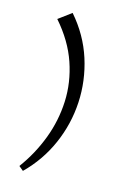

<svg xmlns="http://www.w3.org/2000/svg" viewBox="-99 -597 465 706"><g transform="rotate(15 134.0 -244.0)"><path d="M39.1 -511.7 87.9 -547.9Q146.5 -480.5 172.4 -399.7Q198.2 -318.8 193.6 -235.4Q189 -151.9 155.3 -75.2Q121.6 1.5 61.5 60.5L44.4 46.4Q88.4 -13.2 114.7 -82.5Q141.1 -151.9 144.3 -225.3Q147.5 -298.8 122.6 -371.8Q97.7 -444.8 39.1 -511.7Z"/></g></svg>

Font: Lateef
Style: Regular
Weight: 400
Designer: SIL International
Foundry: SIL International
Version: Version 4.200